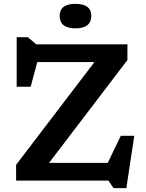

<svg xmlns="http://www.w3.org/2000/svg" viewBox="-20 -937 759 996"><path d="M641 -707V-625.5L234.5 -92H539L606.5 -232.5H676.5L635.5 39H569L542.5 0H63.5V-82L470 -615H173.5L139 -487H66.5V-744H124.5L168 -707ZM371.5 -790Q289.5 -790 289.5 -854.5Q289.5 -917 371.5 -917Q453.5 -917 453.5 -854.5Q453.5 -790 371.5 -790Z"/></svg>

Font: Newsreader 6pt Medium
Style: Regular
Weight: 500
Designer: Hugues Gentile
Foundry: Production Type
Version: Version 1.003; ttfautohint (v1.8.3)